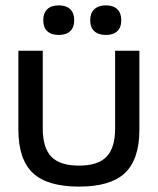

<svg xmlns="http://www.w3.org/2000/svg" viewBox="-20 -690 591 719"><path d="M48.8 -205.1V-500H140.1V-209Q140.1 -136.2 172.4 -103Q204.6 -69.8 275.9 -69.8Q346.7 -69.8 378.9 -103Q411.1 -136.2 411.1 -209V-500H502V-205.1Q502 -93.3 448 -42.2Q394 8.8 275.9 8.8Q157.2 8.8 103 -42.2Q48.8 -93.3 48.8 -205.1ZM142.1 -612.8V-615.2Q142.1 -641.1 157 -655.5Q171.9 -669.9 200.2 -669.9Q228 -669.9 242.9 -655.5Q257.8 -641.1 257.8 -615.2V-612.8Q257.8 -587.4 242.7 -573.2Q227.5 -559.1 200.2 -559.1Q171.9 -559.1 157 -573.2Q142.1 -587.4 142.1 -612.8ZM317.9 -612.8V-615.2Q317.9 -641.1 333.3 -655.5Q348.6 -669.9 377 -669.9Q404.3 -669.9 419.2 -655.5Q434.1 -641.1 434.1 -615.2V-612.8Q434.1 -587.4 419.2 -573.2Q404.3 -559.1 377 -559.1Q348.6 -559.1 333.3 -573.2Q317.9 -587.4 317.9 -612.8Z"/></svg>

Font: LT Wave Text
Style: Regular
Weight: 400
Designer: Daniel Lyons
Version: Version 2.5 (Glyphs App)